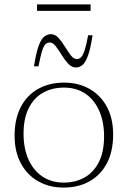

<svg xmlns="http://www.w3.org/2000/svg" viewBox="-20 -838 578 868"><path d="M268.5 -12.5Q321.5 -12.5 362.5 -35.8Q403.5 -59 427 -105.2Q450.5 -151.5 450.5 -221.5Q450.5 -287.5 428.5 -337.2Q406.5 -387 366 -414.5Q325.5 -442 269 -442Q216 -442 174.8 -419Q133.5 -396 110 -349.5Q86.5 -303 86.5 -233.5Q86.5 -167 108.5 -117.5Q130.5 -68 171.5 -40.2Q212.5 -12.5 268.5 -12.5ZM267.5 10Q203 10 153 -18.2Q103 -46.5 74.5 -99.2Q46 -152 46 -224.5Q46 -300.5 74 -354.2Q102 -408 152.5 -436.2Q203 -464.5 270 -464.5Q334.5 -464.5 384.5 -436.2Q434.5 -408 463 -355.5Q491.5 -303 491.5 -230Q491.5 -154 463.5 -100.5Q435.5 -47 385 -18.5Q334.5 10 267.5 10ZM398.5 -678.5Q389 -616.5 377.2 -585.2Q365.5 -554 352.2 -543.5Q339 -533 323 -533Q304 -533 288.2 -550Q272.5 -567 258.8 -589.5Q245 -612 232 -629Q219 -646 205 -646Q193.5 -646 185 -637.2Q176.5 -628.5 169.5 -605.2Q162.5 -582 154 -538H133.5Q143.5 -600.5 155 -631.5Q166.5 -662.5 180.5 -673Q194.5 -683.5 210.5 -683.5Q229 -683.5 244.5 -666.5Q260 -649.5 273.5 -627.2Q287 -605 300 -588Q313 -571 327 -571Q338.5 -571 347 -579.8Q355.5 -588.5 363 -612Q370.5 -635.5 378.5 -678.5ZM147.5 -789V-818H389.5V-789Z"/></svg>

Font: Newsreader ExtraLight
Style: Regular
Weight: 250
Designer: Hugues Gentile
Foundry: Production Type
Version: Version 1.003